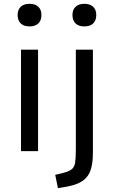

<svg xmlns="http://www.w3.org/2000/svg" viewBox="-20 -787 588 1000"><path d="M89.4 0V-528.3H178.2V0ZM133.8 -649.4Q104 -649.4 87.9 -665Q71.8 -680.7 71.8 -709Q71.8 -736.3 87.9 -751.7Q104 -767.1 133.8 -767.1Q163.6 -767.1 179.7 -751.7Q195.8 -736.3 195.8 -709Q195.8 -680.7 179.7 -665Q163.6 -649.4 133.8 -649.4ZM281.7 192.9 267.6 123.5 299.3 116.2Q336.4 107.4 352.1 95.7Q367.7 84 371.3 60.1Q375 36.1 375 -9.3V-528.3H463.9V5.9Q463.9 54.2 455.6 86.4Q447.3 118.7 429 138.7Q410.6 158.7 381.8 170.2Q353 181.6 312 188ZM419.4 -649.4Q389.6 -649.4 373.5 -665Q357.4 -680.7 357.4 -709Q357.4 -736.3 373.5 -751.7Q389.6 -767.1 419.4 -767.1Q449.2 -767.1 465.3 -751.7Q481.4 -736.3 481.4 -709Q481.4 -680.7 465.3 -665Q449.2 -649.4 419.4 -649.4Z"/></svg>

Font: Comme
Style: Regular
Weight: 400
Designer: Vernon Adams
Foundry: Vernon Adams
Version: Version 1.000;gftools[0.9.27]